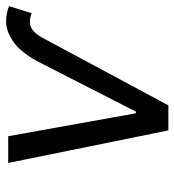

<svg xmlns="http://www.w3.org/2000/svg" viewBox="10 -604 593 654"><g transform="rotate(-90 307.0 -276.5)"><path d="M79.5 -545.5H170.5L248.6 -110.8H254.3L417.6 -430.4Q450.6 -496.4 487.7 -524.5Q524.9 -552.6 561.1 -552.6Q577.1 -552.6 590.6 -549.7Q604 -546.9 613.6 -542.6L589.5 -465.9Q586.3 -467 578.7 -469.3Q571 -471.6 558.2 -471.6Q528.1 -471.6 504.3 -426.1L275.6 0H190.3Z"/></g></svg>

Font: Inter UI
Style: Italic
Weight: 400
Italic angle: -9.39999°
Designer: Rasmus Andersson
Foundry: rsms
Version: 3.2;8d6f07862